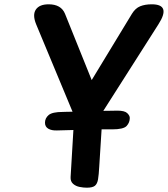

<svg xmlns="http://www.w3.org/2000/svg" viewBox="-20 -867 780 892"><path d="M245 -261Q220 -260 204.5 -269Q189 -278 189 -297Q189 -318 206 -332.5Q223 -347 272 -347Q277 -347 289 -347.5Q301 -348 317 -348L148 -754Q130 -798 146.5 -822.5Q163 -847 206 -847Q264 -847 282 -803L406 -495L593 -803Q609 -829 631.5 -838Q654 -847 685 -847Q776 -847 716 -754L460 -352Q482 -352 499 -352.5Q516 -353 525 -353Q559 -353 571 -341.5Q583 -330 583 -319Q583 -298 568.5 -282Q554 -266 501 -266Q479 -266 452 -266L441 -92Q439 -55 435.5 -34Q432 -13 421 -4Q410 5 383 5Q368 5 350 1.5Q332 -2 319.5 -13Q307 -24 308 -44L321 -263Q276 -262 245 -261Z"/></svg>

Font: Pacifico
Style: Regular
Weight: 400
Designer: Vernon Adams
Foundry: Vernon Adams
Version: Version 3.010; ttfautohint (v1.8.4.7-5d5b)